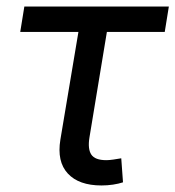

<svg xmlns="http://www.w3.org/2000/svg" viewBox="-20 -566 541 593"><path d="M293.5 6.8Q223.6 6.8 189.5 -30Q155.3 -66.9 166.5 -134.8L222.2 -467.3H42.5L55.2 -545.9H501.5L488.8 -467.3H310.1L256.3 -141.6Q250.5 -106 262 -88.6Q273.4 -71.3 308.6 -71.3Q316.9 -71.3 330.1 -73.2Q343.3 -75.2 354.5 -77.1L359.9 -2.9Q346.7 1.5 329.1 4.2Q311.5 6.8 293.5 6.8Z"/></svg>

Font: Inter Variable
Style: Italic
Weight: 400
Italic angle: -9.39999°
Designer: Rasmus Andersson
Foundry: rsms
Version: Version 4.001;git-9221beed3